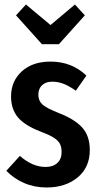

<svg xmlns="http://www.w3.org/2000/svg" viewBox="-20 -816 438 851"><path d="M363 -481 316 -414Q288 -434 263 -444Q238 -454 212 -454Q183 -454 166.5 -438.5Q150 -423 150 -396Q150 -369 168.5 -352.5Q187 -336 243 -314Q312 -287 345 -250Q378 -213 378 -151Q378 -74 324 -29.5Q270 15 187 15Q133 15 87.5 -4.5Q42 -24 8 -59L68 -125Q124 -76 182 -76Q215 -76 234 -93.5Q253 -111 253 -142Q253 -165 245 -179.5Q237 -194 217 -206.5Q197 -219 157 -234Q88 -261 58.5 -297Q29 -333 29 -389Q29 -456 76.5 -499.5Q124 -543 204 -543Q298 -543 363 -481ZM312 -796 356 -748 241 -620H166L51 -748L95 -796L204 -705Z"/></svg>

Font: Fira Sans Extra Condensed Medium
Style: Regular
Weight: 500
Width: 1
Designer: Carrois Corporate & Edenspiekermann AG
Foundry: Carrois Corporate GbR & Edenspiekermann AG
Version: Version 4.203